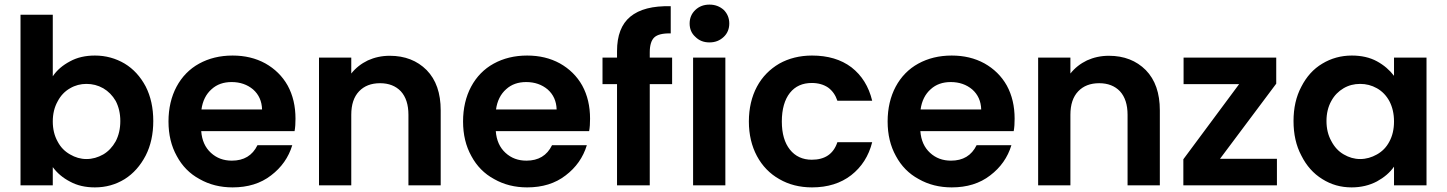

<svg xmlns="http://www.w3.org/2000/svg" viewBox="-20 -804 6277 833"><path d="M209 -473C209 -473 209 -740 209 -740C209 -740 69 -740 69 -740C69 -740 69 0 69 0C69 0 209 0 209 0C209 0 209 -79 209 -79C209 -79 209 -79 209 -79C228 -53 253 -32 284 -16C315 1 351 9 392 9C392 9 392 9 392 9C439 9 482 -3 521 -27C559 -51 589 -85 612 -129C634 -172 645 -222 645 -279C645 -279 645 -279 645 -279C645 -336 634 -386 612 -429C589 -472 559 -505 521 -528C482 -551 439 -563 392 -563C392 -563 392 -563 392 -563C351 -563 315 -555 284 -538C252 -521 227 -500 209 -473ZM502 -279C502 -279 502 -279 502 -279C502 -245 495 -216 482 -191C468 -166 450 -147 428 -134C405 -121 381 -114 355 -114C355 -114 355 -114 355 -114C330 -114 306 -121 284 -134C261 -147 243 -165 230 -190C216 -215 209 -244 209 -277C209 -277 209 -277 209 -277C209 -310 216 -339 230 -364C243 -389 261 -408 284 -421C306 -434 330 -440 355 -440C355 -440 355 -440 355 -440C381 -440 405 -434 428 -421C450 -408 468 -390 482 -366C495 -341 502 -312 502 -279Z M1262 -289C1262 -289 1262 -289 1262 -289C1262 -343 1251 -391 1228 -433C1205 -474 1172 -506 1131 -529C1089 -552 1042 -563 989 -563C989 -563 989 -563 989 -563C934 -563 886 -551 844 -528C802 -505 769 -471 746 -428C723 -385 711 -334 711 -277C711 -277 711 -277 711 -277C711 -220 723 -170 747 -127C770 -84 803 -50 846 -27C888 -3 936 9 989 9C989 9 989 9 989 9C1055 9 1111 -8 1156 -43C1201 -77 1232 -121 1248 -174C1248 -174 1097 -174 1097 -174C1097 -174 1097 -174 1097 -174C1075 -129 1038 -107 986 -107C986 -107 986 -107 986 -107C950 -107 920 -118 895 -141C870 -164 856 -195 853 -235C853 -235 1258 -235 1258 -235C1258 -235 1258 -235 1258 -235C1261 -251 1262 -269 1262 -289ZM854 -329C854 -329 854 -329 854 -329C859 -366 874 -396 898 -417C921 -438 950 -448 985 -448C985 -448 985 -448 985 -448C1022 -448 1053 -437 1078 -416C1103 -394 1116 -365 1117 -329C1117 -329 854 -329 854 -329Z M1671 -562C1671 -562 1671 -562 1671 -562C1636 -562 1605 -555 1576 -542C1547 -528 1523 -509 1504 -485C1504 -485 1504 -554 1504 -554C1504 -554 1364 -554 1364 -554C1364 -554 1364 0 1364 0C1364 0 1504 0 1504 0C1504 0 1504 -306 1504 -306C1504 -306 1504 -306 1504 -306C1504 -350 1515 -384 1538 -408C1560 -431 1590 -443 1629 -443C1629 -443 1629 -443 1629 -443C1667 -443 1697 -431 1719 -408C1741 -384 1752 -350 1752 -306C1752 -306 1752 0 1752 0C1752 0 1892 0 1892 0C1892 0 1892 -325 1892 -325C1892 -325 1892 -325 1892 -325C1892 -400 1872 -458 1831 -500C1790 -541 1737 -562 1671 -562Z M2540 -289C2540 -289 2540 -289 2540 -289C2540 -343 2529 -391 2506 -433C2483 -474 2450 -506 2409 -529C2367 -552 2320 -563 2267 -563C2267 -563 2267 -563 2267 -563C2212 -563 2164 -551 2122 -528C2080 -505 2047 -471 2024 -428C2001 -385 1989 -334 1989 -277C1989 -277 1989 -277 1989 -277C1989 -220 2001 -170 2025 -127C2048 -84 2081 -50 2124 -27C2166 -3 2214 9 2267 9C2267 9 2267 9 2267 9C2333 9 2389 -8 2434 -43C2479 -77 2510 -121 2526 -174C2526 -174 2375 -174 2375 -174C2375 -174 2375 -174 2375 -174C2353 -129 2316 -107 2264 -107C2264 -107 2264 -107 2264 -107C2228 -107 2198 -118 2173 -141C2148 -164 2134 -195 2131 -235C2131 -235 2536 -235 2536 -235C2536 -235 2536 -235 2536 -235C2539 -251 2540 -269 2540 -289ZM2132 -329C2132 -329 2132 -329 2132 -329C2137 -366 2152 -396 2176 -417C2199 -438 2228 -448 2263 -448C2263 -448 2263 -448 2263 -448C2300 -448 2331 -437 2356 -416C2381 -394 2394 -365 2395 -329C2395 -329 2132 -329 2132 -329Z M2896 -554C2896 -554 2799 -554 2799 -554C2799 -554 2799 -577 2799 -577C2799 -577 2799 -577 2799 -577C2799 -608 2806 -630 2819 -642C2832 -654 2856 -660 2890 -659C2890 -659 2890 -777 2890 -777C2890 -777 2890 -777 2890 -777C2812 -779 2754 -764 2715 -732C2676 -700 2657 -650 2657 -582C2657 -582 2657 -554 2657 -554C2657 -554 2594 -554 2594 -554C2594 -554 2594 -439 2594 -439C2594 -439 2657 -439 2657 -439C2657 -439 2657 0 2657 0C2657 0 2799 0 2799 0C2799 0 2799 -439 2799 -439C2799 -439 2896 -439 2896 -439C2896 -439 2896 -554 2896 -554Z M3058 -620C3058 -620 3058 -620 3058 -620C3083 -620 3103 -628 3120 -644C3136 -659 3144 -679 3144 -702C3144 -702 3144 -702 3144 -702C3144 -725 3136 -745 3120 -761C3103 -776 3083 -784 3058 -784C3058 -784 3058 -784 3058 -784C3033 -784 3013 -776 2997 -761C2980 -745 2972 -725 2972 -702C2972 -702 2972 -702 2972 -702C2972 -679 2980 -659 2997 -644C3013 -628 3033 -620 3058 -620ZM2987 -554C2987 -554 2987 0 2987 0C2987 0 3127 0 3127 0C3127 0 3127 -554 3127 -554C3127 -554 2987 -554 2987 -554Z M3229 -277C3229 -277 3229 -277 3229 -277C3229 -220 3241 -170 3264 -127C3287 -84 3320 -50 3361 -27C3402 -3 3450 9 3503 9C3503 9 3503 9 3503 9C3571 9 3628 -9 3673 -44C3718 -79 3749 -127 3764 -187C3764 -187 3613 -187 3613 -187C3613 -187 3613 -187 3613 -187C3596 -136 3559 -111 3502 -111C3502 -111 3502 -111 3502 -111C3462 -111 3430 -126 3407 -155C3384 -184 3372 -224 3372 -277C3372 -277 3372 -277 3372 -277C3372 -330 3384 -372 3407 -401C3430 -430 3462 -444 3502 -444C3502 -444 3502 -444 3502 -444C3530 -444 3554 -437 3573 -424C3592 -410 3605 -391 3613 -367C3613 -367 3764 -367 3764 -367C3764 -367 3764 -367 3764 -367C3749 -429 3719 -477 3674 -512C3629 -546 3572 -563 3503 -563C3503 -563 3503 -563 3503 -563C3450 -563 3402 -551 3361 -528C3320 -504 3287 -471 3264 -428C3241 -385 3229 -334 3229 -277Z M4382 -289C4382 -289 4382 -289 4382 -289C4382 -343 4371 -391 4348 -433C4325 -474 4292 -506 4251 -529C4209 -552 4162 -563 4109 -563C4109 -563 4109 -563 4109 -563C4054 -563 4006 -551 3964 -528C3922 -505 3889 -471 3866 -428C3843 -385 3831 -334 3831 -277C3831 -277 3831 -277 3831 -277C3831 -220 3843 -170 3867 -127C3890 -84 3923 -50 3966 -27C4008 -3 4056 9 4109 9C4109 9 4109 9 4109 9C4175 9 4231 -8 4276 -43C4321 -77 4352 -121 4368 -174C4368 -174 4217 -174 4217 -174C4217 -174 4217 -174 4217 -174C4195 -129 4158 -107 4106 -107C4106 -107 4106 -107 4106 -107C4070 -107 4040 -118 4015 -141C3990 -164 3976 -195 3973 -235C3973 -235 4378 -235 4378 -235C4378 -235 4378 -235 4378 -235C4381 -251 4382 -269 4382 -289ZM3974 -329C3974 -329 3974 -329 3974 -329C3979 -366 3994 -396 4018 -417C4041 -438 4070 -448 4105 -448C4105 -448 4105 -448 4105 -448C4142 -448 4173 -437 4198 -416C4223 -394 4236 -365 4237 -329C4237 -329 3974 -329 3974 -329Z M4791 -562C4791 -562 4791 -562 4791 -562C4756 -562 4725 -555 4696 -542C4667 -528 4643 -509 4624 -485C4624 -485 4624 -554 4624 -554C4624 -554 4484 -554 4484 -554C4484 -554 4484 0 4484 0C4484 0 4624 0 4624 0C4624 0 4624 -306 4624 -306C4624 -306 4624 -306 4624 -306C4624 -350 4635 -384 4658 -408C4680 -431 4710 -443 4749 -443C4749 -443 4749 -443 4749 -443C4787 -443 4817 -431 4839 -408C4861 -384 4872 -350 4872 -306C4872 -306 4872 0 4872 0C4872 0 5012 0 5012 0C5012 0 5012 -325 5012 -325C5012 -325 5012 -325 5012 -325C5012 -400 4992 -458 4951 -500C4910 -541 4857 -562 4791 -562Z M5517 -441C5517 -441 5517 -554 5517 -554C5517 -554 5115 -554 5115 -554C5115 -554 5115 -439 5115 -439C5115 -439 5356 -439 5356 -439C5356 -439 5114 -113 5114 -113C5114 -113 5114 0 5114 0C5114 0 5520 0 5520 0C5520 0 5520 -115 5520 -115C5520 -115 5273 -115 5273 -115C5273 -115 5517 -441 5517 -441Z M5592 -279C5592 -279 5592 -279 5592 -279C5592 -222 5603 -172 5626 -129C5648 -85 5678 -51 5717 -27C5755 -3 5797 9 5844 9C5844 9 5844 9 5844 9C5885 9 5922 0 5954 -17C5985 -34 6010 -55 6028 -81C6028 -81 6028 0 6028 0C6028 0 6169 0 6169 0C6169 0 6169 -554 6169 -554C6169 -554 6028 -554 6028 -554C6028 -554 6028 -475 6028 -475C6028 -475 6028 -475 6028 -475C6009 -500 5985 -521 5954 -538C5923 -555 5886 -563 5845 -563C5845 -563 5845 -563 5845 -563C5798 -563 5755 -551 5717 -528C5678 -505 5648 -471 5626 -428C5603 -385 5592 -335 5592 -279ZM6028 -277C6028 -277 6028 -277 6028 -277C6028 -243 6021 -214 6008 -190C5995 -165 5977 -147 5954 -134C5931 -121 5907 -114 5881 -114C5881 -114 5881 -114 5881 -114C5856 -114 5832 -121 5810 -134C5787 -147 5769 -167 5756 -192C5742 -217 5735 -246 5735 -279C5735 -279 5735 -279 5735 -279C5735 -312 5742 -341 5756 -366C5769 -390 5787 -408 5809 -421C5831 -434 5855 -440 5881 -440C5881 -440 5881 -440 5881 -440C5907 -440 5931 -434 5954 -421C5977 -408 5995 -389 6008 -365C6021 -340 6028 -311 6028 -277Z"/></svg>

Font: Girnar Poppins
Style: SemiBold
Weight: 500
Designer: Ninad Kale (Devanagari), Jonny Pinhorn (Latin)
Foundry: Indian Type Foundry
Version: ""